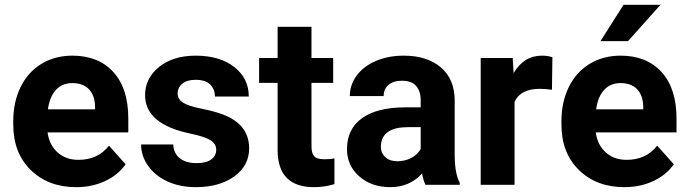

<svg xmlns="http://www.w3.org/2000/svg" viewBox="-20 -770 2865 800"><path d="M297.4 9.8Q181.2 9.8 108.2 -61.5Q35.2 -132.8 35.2 -251.5V-265.1Q35.2 -344.7 65.9 -407.5Q96.7 -470.2 153.1 -504.2Q209.5 -538.1 281.7 -538.1Q390.1 -538.1 452.4 -469.7Q514.6 -401.4 514.6 -275.9V-218.3H178.2Q185.1 -166.5 219.5 -135.3Q253.9 -104 306.6 -104Q388.2 -104 434.1 -163.1L503.4 -85.4Q471.7 -40.5 417.5 -15.4Q363.3 9.8 297.4 9.8ZM281.2 -423.8Q239.3 -423.8 213.1 -395.5Q187 -367.2 179.7 -314.5H376V-325.7Q375 -372.6 350.6 -398.2Q326.2 -423.8 281.2 -423.8Z M880.9 -146Q880.9 -171.9 855.2 -186.8Q829.6 -201.7 772.9 -213.4Q584.5 -252.9 584.5 -373.5Q584.5 -443.8 642.8 -491Q701.2 -538.1 795.4 -538.1Q896 -538.1 956.3 -490.7Q1016.6 -443.4 1016.6 -367.7H875.5Q875.5 -397.9 856 -417.7Q836.4 -437.5 794.9 -437.5Q759.3 -437.5 739.7 -421.4Q720.2 -405.3 720.2 -380.4Q720.2 -356.9 742.4 -342.5Q764.6 -328.1 817.4 -317.6Q870.1 -307.1 906.2 -293.9Q1018.1 -252.9 1018.1 -151.9Q1018.1 -79.6 956.1 -34.9Q894 9.8 795.9 9.8Q729.5 9.8 678 -13.9Q626.5 -37.6 597.2 -78.9Q567.9 -120.1 567.9 -168H701.7Q703.6 -130.4 729.5 -110.4Q755.4 -90.3 798.8 -90.3Q839.4 -90.3 860.1 -105.7Q880.9 -121.1 880.9 -146Z M1277.8 -658.2V-528.3H1368.2V-424.8H1277.8V-161.1Q1277.8 -131.8 1289.1 -119.1Q1300.3 -106.4 1332 -106.4Q1355.5 -106.4 1373.5 -109.9V-2.9Q1332 9.8 1288.1 9.8Q1139.6 9.8 1136.7 -140.1V-424.8H1059.6V-528.3H1136.7V-658.2Z M1752.9 0Q1743.2 -19 1738.8 -47.4Q1687.5 9.8 1605.5 9.8Q1527.8 9.8 1476.8 -35.2Q1425.8 -80.1 1425.8 -148.4Q1425.8 -232.4 1488 -277.3Q1550.3 -322.3 1668 -322.8H1732.9V-353Q1732.9 -389.6 1714.1 -411.6Q1695.3 -433.6 1654.8 -433.6Q1619.1 -433.6 1598.9 -416.5Q1578.6 -399.4 1578.6 -369.6H1437.5Q1437.5 -415.5 1465.8 -454.6Q1494.1 -493.7 1545.9 -515.9Q1597.7 -538.1 1662.1 -538.1Q1759.8 -538.1 1817.1 -489Q1874.5 -439.9 1874.5 -351.1V-122.1Q1875 -46.9 1895.5 -8.3V0ZM1636.2 -98.1Q1667.5 -98.1 1693.8 -112.1Q1720.2 -126 1732.9 -149.4V-240.2H1680.2Q1574.2 -240.2 1567.4 -167L1566.9 -158.7Q1566.9 -132.3 1585.4 -115.2Q1604 -98.1 1636.2 -98.1Z M2279.8 -396Q2251 -399.9 2229 -399.9Q2148.9 -399.9 2124 -345.7V0H1982.9V-528.3H2116.2L2120.1 -465.3Q2162.6 -538.1 2237.8 -538.1Q2261.2 -538.1 2281.7 -531.7Z M2581.5 9.8Q2465.3 9.8 2392.3 -61.5Q2319.3 -132.8 2319.3 -251.5V-265.1Q2319.3 -344.7 2350.1 -407.5Q2380.9 -470.2 2437.3 -504.2Q2493.7 -538.1 2565.9 -538.1Q2674.3 -538.1 2736.6 -469.7Q2798.8 -401.4 2798.8 -275.9V-218.3H2462.4Q2469.2 -166.5 2503.7 -135.3Q2538.1 -104 2590.8 -104Q2672.4 -104 2718.3 -163.1L2787.6 -85.4Q2755.9 -40.5 2701.7 -15.4Q2647.5 9.8 2581.5 9.8ZM2565.4 -423.8Q2523.4 -423.8 2497.3 -395.5Q2471.2 -367.2 2463.9 -314.5H2660.2V-325.7Q2659.2 -372.6 2634.8 -398.2Q2610.4 -423.8 2565.4 -423.8ZM2578.1 -750H2731.9L2596.7 -598.6H2481.9Z"/></svg>

Font: RobotoDraft
Style: Bold
Weight: 700
Version: Version 2.001150; 2014